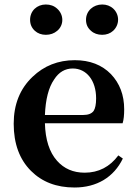

<svg xmlns="http://www.w3.org/2000/svg" viewBox="-20 -819 613 855"><path d="M312 16C411 16 487 -30 527 -113L507 -127C469 -76 419 -50 357 -50C306 -50 265 -68 234 -103C200 -141 182 -197 180 -270H526C531 -286 533 -307 533 -332C533 -396 513 -448 474 -489C434 -530 380 -551 313 -551C239 -551 176 -526 125 -477C69 -424 41 -354 41 -268C41 -179 67 -109 118 -58C167 -9 231 16 312 16ZM180 -307C183 -376 196 -429 221 -465C242 -498 270 -514 304 -514C365 -514 408 -461 408 -381C408 -354 404 -336 397 -325C388 -313 373 -307 351 -307ZM184 -664C204 -664 221 -670 235 -682C265 -707 265 -753 235 -780C221 -793 204 -799 184 -799C145 -799 114 -771 114 -731C114 -711 121 -695 135 -682C148 -670 165 -664 184 -664ZM385 -682C398 -670 415 -664 435 -664C454 -664 471 -670 484 -682C513 -709 513 -753 485 -780C471 -793 454 -799 435 -799C396 -799 363 -771 363 -731C363 -711 370 -695 385 -682Z"/></svg>

Font: AllPunType Bold
Style: Regular
Weight: 700
Version: 1.0